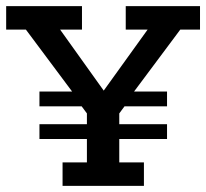

<svg xmlns="http://www.w3.org/2000/svg" viewBox="-20 -603 669 623"><path d="M108 -258V-306H214L64 -507H0V-583H246V-507H175L333 -286H300L459 -507H388V-583H629V-507H565L415 -306H522V-258H384L367 -235V-177L356 -200H522V-152H367V-76H447V0H183V-76H262V-152H108V-200H272L262 -177V-235L245 -258Z"/></svg>

Font: Rokkitt Medium
Style: Regular
Weight: 500
Version: Version 3.103